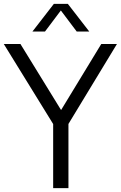

<svg xmlns="http://www.w3.org/2000/svg" viewBox="-36 -966 621 986"><path d="M237 0V-363L254 -301.5L-16.5 -740H69L290.5 -380H265L484 -740H564.5L298.5 -301.5L315.5 -362V0ZM130.5 -804 240.5 -946H312.5L422.5 -804H358L269.5 -921.5H283.5L195 -804Z"/></svg>

Font: Encode Sans SemiCondensed
Style: Regular
Weight: 400
Width: 4
Designer: Multiple Designers
Foundry: Impallari Type
Version: Version 3.002